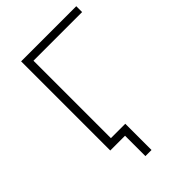

<svg xmlns="http://www.w3.org/2000/svg" viewBox="-249 -803 1066 1066"><g transform="rotate(-45 284.0 -270.0)"><path d="M126 0V-700H559V-654H177V0ZM242 160V0H126V-46H290V160Z"/></g></svg>

Font: Montserrat Light
Style: Regular
Weight: 300
Designer: Julieta Ulanovsky
Foundry: Julieta Ulanovsky
Version: Version 9.000; ttfautohint (v1.8.4.7-5d5b)